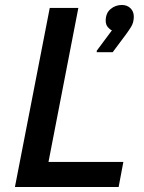

<svg xmlns="http://www.w3.org/2000/svg" viewBox="-20 -752 579 772"><path d="M40 0 180 -720H295L175 -101H476L457 0ZM430 -630Q422 -633 413.5 -643Q405 -653 405 -669Q405 -699 424.5 -715.5Q444 -732 470 -732Q491 -732 504.5 -719Q518 -706 518 -685Q518 -661 506.5 -643Q495 -625 486 -613L433 -542H369V-548Z"/></svg>

Font: Kufam Medium
Style: Italic
Weight: 500
Italic angle: -11°
Designer: Artur Schmal
Foundry: Original Type
Version: Version 1.301; ttfautohint (v1.8.3)